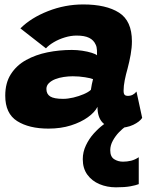

<svg xmlns="http://www.w3.org/2000/svg" viewBox="-20 -556 688 842"><path d="M588.5 133.5V251.5Q576 256.5 551.8 261Q527.5 265.5 488.5 265.5Q449.5 265.5 416.2 251.5Q383 237.5 363 210Q343 182.5 343 142Q343 110.5 356.8 81.5Q370.5 52.5 391.2 29.5Q412 6.5 432.8 -9Q453.5 -24.5 467.5 -29L531 -0.5Q518 7 502 23.8Q486 40.5 474.8 61Q463.5 81.5 463.5 103Q463.5 131 480.5 142Q497.5 153 519.5 153Q537.5 153 554.8 148.8Q572 144.5 588.5 133.5ZM192.5 8Q107.5 8 55.2 -25Q3 -58 3 -136.5Q3 -192.5 27.8 -231Q52.5 -269.5 94.5 -292.8Q136.5 -316 188.2 -326.5Q240 -337 295 -337Q318.5 -337 341.2 -333.5Q364 -330 381.8 -324.5Q399.5 -319 405.5 -313.5Q406 -320.5 405.2 -335.8Q404.5 -351 399.5 -360.5Q391 -380 371 -390Q351 -400 316 -400Q291 -400 264.5 -392Q238 -384 216 -371Q194 -358 181.5 -344L69.5 -431.5Q116 -478 190.5 -507.2Q265 -536.5 345 -536.5Q445.5 -536.5 502 -500.5Q558.5 -464.5 558.5 -375Q558.5 -347.5 553 -316.5Q547.5 -285.5 539.5 -255.5Q532 -229.5 527 -204.2Q522 -179 522 -158.5Q522 -144.5 526.8 -140Q531.5 -135.5 540 -135.5Q552.5 -135.5 562 -140.5Q571.5 -145.5 578.5 -154.5L603.5 -39Q592.5 -22 564.2 -8.5Q536 5 495.5 5Q452.5 5 430 -18.2Q407.5 -41.5 407.5 -87.5Q396 -64 365.5 -42Q335 -20 291 -6Q247 8 192.5 8ZM256.5 -122.5Q277.5 -122.5 301.8 -128.2Q326 -134 347 -143Q368 -152 378.5 -162Q380 -173 382.8 -186.8Q385.5 -200.5 388 -209Q379 -213 353 -217.2Q327 -221.5 299 -221.5Q280 -221.5 259.8 -218.5Q239.5 -215.5 222.2 -208.8Q205 -202 194.2 -191.2Q183.5 -180.5 183.5 -166Q183.5 -143.5 200.2 -133Q217 -122.5 256.5 -122.5Z"/></svg>

Font: Grandstander Thin ExtraBold
Style: Italic
Weight: 800
Italic angle: -15°
Version: Version 1.200